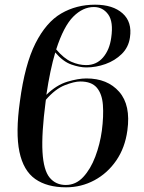

<svg xmlns="http://www.w3.org/2000/svg" viewBox="-20 -790 614 820"><path d="M262 10Q181 10 130.5 -25.5Q80 -61 63 -141.5Q46 -222 65 -357Q86 -515 131.5 -605Q177 -695 241.5 -732.5Q306 -770 386 -770Q462 -770 503.5 -733Q545 -696 535 -630Q529 -588 500 -559.5Q471 -531 430.5 -516.5Q390 -502 349 -502Q320 -502 284.5 -514.5Q249 -527 216 -566Q205 -529 195.5 -484Q186 -439 178 -385Q221 -427 267.5 -441Q314 -455 349 -455Q439 -455 489 -398Q539 -341 524 -233Q514 -159 476.5 -104.5Q439 -50 383 -20Q327 10 262 10ZM381 -760Q334 -760 293 -719Q252 -678 220 -579Q253 -540 285 -526Q317 -512 348 -512Q392 -512 420 -544.5Q448 -577 455 -629Q465 -697 442 -728.5Q419 -760 381 -760ZM175 -357Q157 -219 161.5 -141Q166 -63 192 -31.5Q218 0 261 0Q304 0 335.5 -34Q367 -68 387 -121Q407 -174 415 -232Q423 -294 419.5 -341.5Q416 -389 393.5 -415.5Q371 -442 323 -442Q297 -442 256.5 -426Q216 -410 176 -364Z"/></svg>

Font: Noto Serif Display SemiCondensed Medium
Style: Italic
Weight: 500
Width: 4
Italic angle: -12°
Designer: Monotype Design Team
Foundry: Monotype Imaging Inc.
Version: Version 2.009